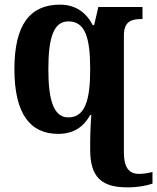

<svg xmlns="http://www.w3.org/2000/svg" viewBox="-20 -566 676 826"><path d="M528 240C575 240 609 233 636 224V174C615 179 597 182 577 182C533 182 513 151 513 91V-414C513 -475 547 -484 588 -484H593V-536H403L385 -458H379C351 -512 305 -546 238 -546C110 -546 42 -461 42 -269C42 -76 110 10 230 10C300 10 341 -23 368 -71H373C371 -54 368 6 368 48V79C368 200 421 240 528 240ZM274 -61C212 -61 188 -132 188 -268C188 -407 212 -474 274 -474C346 -474 368 -406 368 -267C368 -133 345 -61 274 -61Z"/></svg>

Font: Noto Serif SemiCondensed
Style: Bold
Weight: 700
Width: 4
Designer: Monotype Design Team
Foundry: Monotype Imaging Inc.
Version: Version 2.015